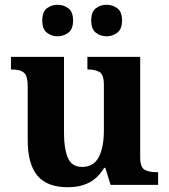

<svg xmlns="http://www.w3.org/2000/svg" viewBox="-20 -774 707 804"><path d="M264 10Q177 10 136.5 -38.5Q96 -87 96 -188V-412Q96 -455 81 -469Q66 -483 29 -483H26V-536H248V-216Q248 -152 264 -113.5Q280 -75 324 -75Q372 -75 393.5 -116Q415 -157 415 -227V-419Q415 -462 396.5 -472.5Q378 -483 349 -483H346V-536H567V-116Q567 -73 586 -63Q605 -53 634 -53H642V0H443L421 -71H416Q390 -28 352.5 -9Q315 10 264 10ZM427 -622Q401 -622 381.5 -637Q362 -652 362 -688Q362 -725 381.5 -739.5Q401 -754 427 -754Q451 -754 471 -739.5Q491 -725 491 -688Q491 -652 471 -637Q451 -622 427 -622ZM221 -622Q196 -622 176.5 -637Q157 -652 157 -688Q157 -725 176.5 -739.5Q196 -754 221 -754Q246 -754 266 -739.5Q286 -725 286 -688Q286 -652 266 -637Q246 -622 221 -622Z"/></svg>

Font: Noto Serif Gurmukhi
Style: Bold
Weight: 700
Designer: Vaibhav Singh and the Monotype Design Team
Foundry: Monotype Imaging Inc.
Version: Version 2.004; ttfautohint (v1.8.4.7-5d5b)